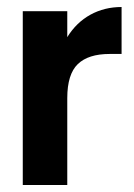

<svg xmlns="http://www.w3.org/2000/svg" viewBox="-20 -528 382 548"><path d="M45 0V-496H172V-422Q198 -464 238 -486Q278 -508 327 -508V-374H293Q232 -374 202 -345Q172 -316 172 -248V0Z"/></svg>

Font: Rethink Sans
Style: Bold
Weight: 700
Designer: The Rethink Sans project authors (Hans Thiessen). DM Sans designed by Colophon Foundry.
Foundry: Rethink Communications LLC
Version: Version 1.001